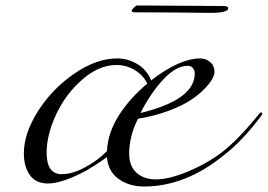

<svg xmlns="http://www.w3.org/2000/svg" viewBox="-20 -664 976 700"><path d="M479 -644Q538 -644 651 -643Q764 -642 796 -642Q812 -642 812 -634Q812 -617 747 -617Q727 -617 660 -618Q593 -619 472 -619Q460 -619 460 -626Q460 -628 468 -636Q476 -644 479 -644ZM517 -359Q502 -390 471.5 -408.5Q441 -427 404 -427Q341 -427 280.5 -374.5Q220 -322 185 -247.5Q150 -173 150 -107Q150 -29 205 -29Q244 -29 290 -54Q334 -77 370 -113Q373 -180 413.5 -243.5Q454 -307 517 -359ZM531 -371Q635 -451 710 -451Q731 -451 746.5 -437.5Q762 -424 762 -401Q762 -392 754 -376.5Q746 -361 725.5 -340Q705 -319 675 -299Q645 -279 594.5 -260Q544 -241 483 -231Q451 -167 451 -104Q451 -58 478 -34Q505 -10 548 -10Q597 -10 666 -39Q735 -68 788 -108Q850 -156 924 -248Q928 -254 932 -254Q936 -254 936 -250Q936 -248 934 -244Q866 -152 796 -98Q656 16 505 16Q451 16 412.5 -11.5Q374 -39 370 -91Q332 -64 296 -43Q207 5 155 5Q111 5 89 -25.5Q67 -56 67 -105Q67 -178 119 -259.5Q171 -341 251.5 -396Q332 -451 407 -451Q446 -451 480.5 -430.5Q515 -410 531 -371ZM492 -252Q690 -300 690 -396Q690 -407 683.5 -415.5Q677 -424 664 -424Q622 -424 576 -375Q530 -326 492 -252Z"/></svg>

Font: Miama Nueva
Style: Medium
Weight: 400
Italic angle: -28°
Version: Version 1.0